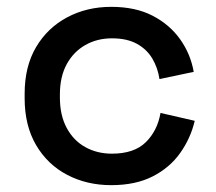

<svg xmlns="http://www.w3.org/2000/svg" viewBox="-20 -527 632 561"><path d="M305 14Q234 14 176.5 -16Q119 -46 85.5 -103Q52 -160 52 -240V-253Q52 -333 85.5 -389.5Q119 -446 176.5 -476.5Q234 -507 305 -507Q376 -507 426 -481Q476 -455 506.5 -412Q537 -369 546 -317L446 -296Q441 -329 425 -356Q409 -383 380 -399Q351 -415 307 -415Q264 -415 229.5 -395.5Q195 -376 175 -339.5Q155 -303 155 -251V-242Q155 -190 175 -153Q195 -116 229.5 -97Q264 -78 307 -78Q372 -78 406 -111.5Q440 -145 449 -197L549 -174Q537 -123 506.5 -80Q476 -37 426 -11.5Q376 14 305 14Z"/></svg>

Font: Space Grotesk Light Medium
Style: Regular
Weight: 500
Version: Version 2.000